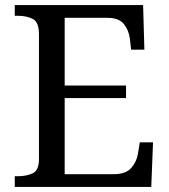

<svg xmlns="http://www.w3.org/2000/svg" viewBox="-20 -734 663 754"><path d="M38 0V-42H51Q84 -42 108.5 -53.5Q133 -65 133 -109V-600Q133 -647 109 -659.5Q85 -672 51 -672H38V-714H542L547 -539H495L490 -582Q486 -615 466.5 -639.5Q447 -664 402 -664H234V-398H475V-349H234V-50H427Q474 -50 495.5 -74.5Q517 -99 522 -132L529 -175H581L574 0Z"/></svg>

Font: Noto Serif Grantha
Style: Regular
Weight: 400
Designer: Monotype Design Team
Foundry: Monotype Imaging Inc.
Version: Version 2.004; ttfautohint (v1.8.4.7-5d5b)